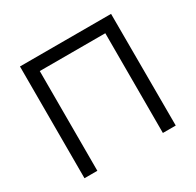

<svg xmlns="http://www.w3.org/2000/svg" viewBox="-145 -821 1000 982"><g transform="rotate(-30 355.5 -330.0)"><path d="M624 -660 625 0H549V-589H162V0H86V-660Z"/></g></svg>

Font: Nata Sans
Style: Regular
Weight: 400
Designer: Daniel Uzquiano Cruz
Version: Version 1.001